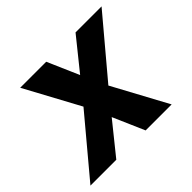

<svg xmlns="http://www.w3.org/2000/svg" viewBox="-152 -693 856 856"><g transform="rotate(-45 276.0 -265.0)"><path d="M-24 0H139L259 -149L324 0H488L348 -259L576 -530H412L292 -381L227 -530H63L203 -271Z"/></g></svg>

Font: Iosevka Sparkle Extrabold
Style: Italic
Weight: 800
Italic angle: -9°
Designer: Belleve Invis
Foundry: Belleve Invis
Version: Version 4.5.0; ttfautohint (v1.8.3)